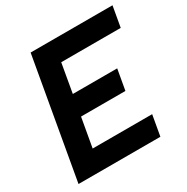

<svg xmlns="http://www.w3.org/2000/svg" viewBox="-159 -829 940 966"><g transform="rotate(-30 311.0 -346.5)"><path d="M24.4 0 125.5 -574.2 146.5 -693.4H622.1L601.1 -574.2H255.4L226.1 -406.7H483.9L462.9 -287.6H205.1L175.3 -119.1H521L500 0Z"/></g></svg>

Font: CaskaydiaCove NF
Style: Bold Italic
Weight: 700
Italic angle: -10°
Designer: Aaron Bell
Foundry: Saja Typeworks
Version: Version 2111.001; VTT 6.35;Nerd Fonts 3.2.1